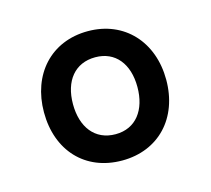

<svg xmlns="http://www.w3.org/2000/svg" viewBox="-58 -796 490 446"><g transform="rotate(-15 186.5 -573.5)"><path d="M186 -418C274 -418 333 -481 333 -573C333 -664 274 -729 186 -729C97 -729 39 -664 39 -573C39 -481 97 -418 186 -418ZM187 -481C137 -481 109 -519 109 -574C109 -630 138 -666 187 -666C235 -666 264 -630 264 -574C264 -519 236 -481 187 -481Z"/></g></svg>

Font: Noto Serif Ethiopic SemiCondensed
Style: Bold
Weight: 700
Width: 4
Designer: Monotype Design Team
Foundry: Monotype Imaging Inc.
Version: Version 2.102